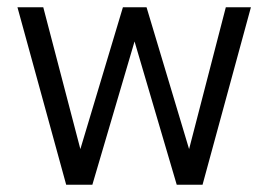

<svg xmlns="http://www.w3.org/2000/svg" viewBox="-20 -508 738 528"><path d="M234 0H162L28 -488H99L201 -98L318 -488H383L500 -98L601 -488H670L537 0H466L350 -394Z"/></svg>

Font: Rosa Sans Light
Style: Regular
Weight: 300
Designer: Pentagram / MCKL
Foundry: Pentagram / MCKL
Version: Version 1.005;September 16, 2019;FontCreator 11.5.0.2425 64-